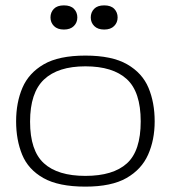

<svg xmlns="http://www.w3.org/2000/svg" viewBox="-20 -685 636 715"><path d="M298 10Q198 10 141.5 -22Q85 -54 62.5 -109Q40 -164 40 -233Q40 -303 63.5 -358Q87 -413 143 -445.5Q199 -478 298 -478Q397 -478 453.5 -445.5Q510 -413 533 -358Q556 -303 556 -233Q556 -164 531.5 -109Q507 -54 451 -22Q395 10 298 10ZM298 -30Q401 -30 452.5 -76.5Q504 -123 504 -233Q504 -343 452 -390.5Q400 -438 298 -438Q196 -438 144 -389Q92 -340 92 -232Q92 -124 143.5 -77Q195 -30 298 -30ZM218 -575Q194 -575 181 -588Q168 -601 168 -620Q168 -639 180.5 -652Q193 -665 218 -665Q243 -665 255.5 -652Q268 -639 268 -620Q268 -601 255 -588Q242 -575 218 -575ZM368 -575Q344 -575 331 -588Q318 -601 318 -620Q318 -639 330.5 -652Q343 -665 368 -665Q393 -665 405.5 -652Q418 -639 418 -620Q418 -601 405 -588Q392 -575 368 -575Z"/></svg>

Font: Red Rose Light
Style: Regular
Weight: 300
Designer: Jaikishan Patel
Version: Version 1.001; ttfautohint (v1.8.3)